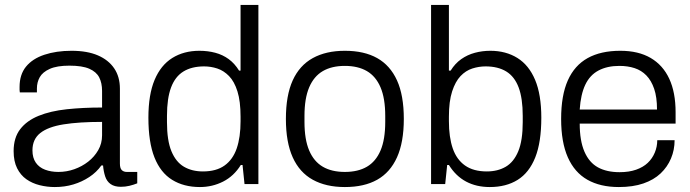

<svg xmlns="http://www.w3.org/2000/svg" viewBox="-20 -743 2786 775"><path d="M201 12Q170 12 140 4.5Q110 -3 86.5 -19.5Q63 -36 49 -64Q35 -92 35 -133Q35 -187 61.5 -221.5Q88 -256 136 -275.5Q184 -295 249.5 -302Q315 -309 392 -309V-376Q392 -408 380.5 -430.5Q369 -453 340.5 -465.5Q312 -478 260 -478Q210 -478 181 -465Q152 -452 140.5 -431.5Q129 -411 129 -386V-370H60Q59 -375 59 -380Q59 -385 59 -392Q59 -442 85 -474Q111 -506 159 -522Q207 -538 269 -538Q332 -538 375 -519.5Q418 -501 441 -467Q464 -433 464 -385V-83Q464 -64 471.5 -56.5Q479 -49 492 -49H534V-3Q519 3 502.5 7Q486 11 468 11Q442 11 426.5 0Q411 -11 404.5 -31Q398 -51 396 -75H389Q370 -48 340.5 -28.5Q311 -9 276 1.5Q241 12 201 12ZM216 -49Q249 -49 280 -60Q311 -71 336 -90.5Q361 -110 376.5 -137Q392 -164 392 -197V-251Q299 -251 236.5 -241Q174 -231 142.5 -206Q111 -181 111 -136Q111 -106 124.5 -86.5Q138 -67 162 -58Q186 -49 216 -49Z M787 12Q722 12 675 -17Q628 -46 603.5 -107.5Q579 -169 579 -268Q579 -361 604 -420.5Q629 -480 675.5 -509Q722 -538 785 -538Q819 -538 849 -530Q879 -522 903 -504.5Q927 -487 945 -458H951V-723H1023V0H967L959 -77H952Q924 -32 880.5 -10Q837 12 787 12ZM799 -51Q853 -51 886.5 -75Q920 -99 935.5 -144Q951 -189 951 -254V-272Q951 -334 938.5 -374Q926 -414 904.5 -436Q883 -458 857 -466.5Q831 -475 804 -475Q754 -475 720.5 -454.5Q687 -434 670.5 -390Q654 -346 654 -275V-250Q654 -176 672 -132.5Q690 -89 722.5 -70Q755 -51 799 -51Z M1372 12Q1296 12 1242.5 -17.5Q1189 -47 1161.5 -108Q1134 -169 1134 -263Q1134 -358 1161.5 -418.5Q1189 -479 1242.5 -508.5Q1296 -538 1372 -538Q1450 -538 1502.5 -508.5Q1555 -479 1582.5 -418.5Q1610 -358 1610 -263Q1610 -169 1582.5 -108Q1555 -47 1502.5 -17.5Q1450 12 1372 12ZM1372 -49Q1425 -49 1461 -70Q1497 -91 1516 -135.5Q1535 -180 1535 -251V-275Q1535 -346 1516 -390.5Q1497 -435 1461 -456Q1425 -477 1372 -477Q1319 -477 1283 -456Q1247 -435 1228 -390.5Q1209 -346 1209 -275V-251Q1209 -180 1228 -135.5Q1247 -91 1283 -70Q1319 -49 1372 -49Z M1957 12Q1903 12 1861.5 -10Q1820 -32 1792 -77H1785L1777 0H1720V-723H1792V-458H1799Q1817 -487 1842 -504.5Q1867 -522 1897 -530Q1927 -538 1959 -538Q2022 -538 2068.5 -509Q2115 -480 2140 -420.5Q2165 -361 2165 -268Q2165 -169 2140.5 -107.5Q2116 -46 2069.5 -17Q2023 12 1957 12ZM1945 -51Q1989 -51 2021.5 -70Q2054 -89 2072 -132.5Q2090 -176 2090 -250V-275Q2090 -346 2073.5 -390Q2057 -434 2023.5 -454.5Q1990 -475 1940 -475Q1913 -475 1886.5 -466.5Q1860 -458 1839 -436Q1818 -414 1805 -374Q1792 -334 1792 -272V-254Q1792 -189 1807.5 -144Q1823 -99 1857 -75Q1891 -51 1945 -51Z M2478 12Q2403 12 2351 -17.5Q2299 -47 2272 -108Q2245 -169 2245 -263Q2245 -358 2272 -418.5Q2299 -479 2352 -508.5Q2405 -538 2484 -538Q2557 -538 2606.5 -509Q2656 -480 2681.5 -425Q2707 -370 2707 -290V-244H2320Q2320 -175 2339 -131Q2358 -87 2393.5 -67.5Q2429 -48 2481 -48Q2519 -48 2547.5 -58Q2576 -68 2594.5 -85.5Q2613 -103 2623 -127Q2633 -151 2633 -177H2703Q2703 -138 2688.5 -103.5Q2674 -69 2646.5 -43Q2619 -17 2577 -2.5Q2535 12 2478 12ZM2320 -301H2632Q2632 -351 2620.5 -384.5Q2609 -418 2589 -438.5Q2569 -459 2541.5 -468Q2514 -477 2480 -477Q2431 -477 2396 -458.5Q2361 -440 2342.5 -401Q2324 -362 2320 -301Z"/></svg>

Font: Archivo SemiBold Light
Style: Regular
Weight: 300
Version: Version 2.001